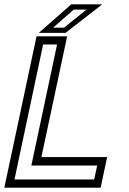

<svg xmlns="http://www.w3.org/2000/svg" viewBox="-32 -868 598 888"><path d="M-12 0 137 -700H278.5L159.5 -141.5H463.5L433.5 0ZM35 -38H403.5L417.5 -102.5H113L232 -662.5H167.5ZM147.5 -716 297.5 -848H441L271 -716ZM213.5 -740H264L368 -823.5H309Z"/></svg>

Font: Tourney
Style: Italic
Weight: 400
Italic angle: -12°
Version: Version 1.015